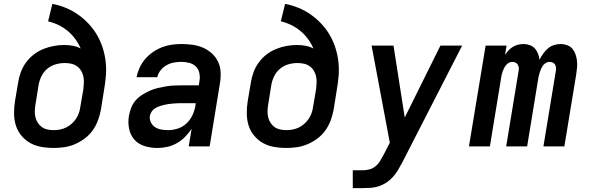

<svg xmlns="http://www.w3.org/2000/svg" viewBox="-20 -755 3040 990"><path d="M256 8Q224 8 193 2.5Q162 -3 136 -17.5Q110 -32 90.5 -55.5Q71 -79 62 -107.5Q53 -136 52.5 -168Q52 -200 57 -232L74 -332Q78 -358 88 -384.5Q98 -411 115 -434Q132 -457 155 -474.5Q178 -492 204 -502.5Q230 -513 257.5 -518Q285 -523 311 -523Q334 -523 355.5 -519Q377 -515 396 -505Q385 -531 368 -554Q351 -577 329.5 -595Q308 -613 282.5 -625.5Q257 -638 228 -645L250 -735Q287 -728 320.5 -714Q354 -700 383 -679.5Q412 -659 436.5 -633Q461 -607 479 -576.5Q497 -546 508.5 -511.5Q520 -477 524.5 -440Q529 -403 526 -364.5Q523 -326 516 -288L500 -188Q495 -161 485 -134Q475 -107 458 -83Q441 -59 417 -41Q393 -23 366 -11.5Q339 0 311 4Q283 8 256 8ZM257 -84Q273 -84 289 -87Q305 -90 320.5 -97.5Q336 -105 349 -116.5Q362 -128 371.5 -142Q381 -156 386.5 -171.5Q392 -187 394 -203L410 -296Q412 -313 412.5 -329.5Q413 -346 409.5 -362Q406 -378 397.5 -391.5Q389 -405 376 -414Q363 -423 347 -426.5Q331 -430 314 -430Q291 -430 267.5 -423.5Q244 -417 224.5 -401Q205 -385 194 -362.5Q183 -340 179 -317L163 -217Q160 -200 159.5 -183.5Q159 -167 162.5 -151.5Q166 -136 174.5 -122.5Q183 -109 195.5 -100Q208 -91 224 -87.5Q240 -84 257 -84Z M791 8Q757 8 725 -2Q693 -12 672.5 -35.5Q652 -59 645.5 -92Q639 -125 645 -159Q649 -180 657 -200.5Q665 -221 679.5 -237.5Q694 -254 713 -266Q732 -278 752 -287Q772 -296 793 -301Q814 -306 835 -309.5Q856 -313 876.5 -314Q897 -315 918 -315H1005L1009 -340Q1012 -360 1007.5 -380Q1003 -400 989 -413Q975 -426 955.5 -431Q936 -436 915 -436Q896 -436 876.5 -432.5Q857 -429 839 -419Q821 -409 808 -392.5Q795 -376 791 -357H684Q689 -382 700 -406Q711 -430 728.5 -450.5Q746 -471 768.5 -486.5Q791 -502 815.5 -511.5Q840 -521 865 -524.5Q890 -528 915 -528Q945 -528 973.5 -524Q1002 -520 1027 -509Q1052 -498 1072.5 -479.5Q1093 -461 1104.5 -436.5Q1116 -412 1117.5 -383Q1119 -354 1114 -325L1061 0H953L968 -91Q968 -91 968 -91Q968 -91 968 -91Q968 -91 968 -91Q968 -91 968 -91Q953 -68 933.5 -48.5Q914 -29 890.5 -16Q867 -3 841.5 2.5Q816 8 791 8ZM848 -84Q873 -84 898 -92.5Q923 -101 942.5 -119.5Q962 -138 973 -162.5Q984 -187 988 -212L989 -223H918Q906 -223 894.5 -222.5Q883 -222 871.5 -221Q860 -220 848.5 -218.5Q837 -217 825 -214Q813 -211 801.5 -207Q790 -203 779.5 -196.5Q769 -190 762 -179.5Q755 -169 753 -158Q750 -140 758 -124Q766 -108 780 -99Q794 -90 812 -87Q830 -84 848 -84Z M1456 8Q1424 8 1393 2.5Q1362 -3 1336 -17.5Q1310 -32 1290.5 -55.5Q1271 -79 1262 -107.5Q1253 -136 1252.5 -168Q1252 -200 1257 -232L1274 -332Q1278 -358 1288 -384.5Q1298 -411 1315 -434Q1332 -457 1355 -474.5Q1378 -492 1404 -502.5Q1430 -513 1457.5 -518Q1485 -523 1511 -523Q1534 -523 1555.5 -519Q1577 -515 1596 -505Q1585 -531 1568 -554Q1551 -577 1529.5 -595Q1508 -613 1482.5 -625.5Q1457 -638 1428 -645L1450 -735Q1487 -728 1520.5 -714Q1554 -700 1583 -679.5Q1612 -659 1636.5 -633Q1661 -607 1679 -576.5Q1697 -546 1708.5 -511.5Q1720 -477 1724.5 -440Q1729 -403 1726 -364.5Q1723 -326 1716 -288L1700 -188Q1695 -161 1685 -134Q1675 -107 1658 -83Q1641 -59 1617 -41Q1593 -23 1566 -11.5Q1539 0 1511 4Q1483 8 1456 8ZM1457 -84Q1473 -84 1489 -87Q1505 -90 1520.5 -97.5Q1536 -105 1549 -116.5Q1562 -128 1571.5 -142Q1581 -156 1586.5 -171.5Q1592 -187 1594 -203L1610 -296Q1612 -313 1612.5 -329.5Q1613 -346 1609.5 -362Q1606 -378 1597.5 -391.5Q1589 -405 1576 -414Q1563 -423 1547 -426.5Q1531 -430 1514 -430Q1491 -430 1467.5 -423.5Q1444 -417 1424.5 -401Q1405 -385 1394 -362.5Q1383 -340 1379 -317L1363 -217Q1360 -200 1359.5 -183.5Q1359 -167 1362.5 -151.5Q1366 -136 1374.5 -122.5Q1383 -109 1395.5 -100Q1408 -91 1424 -87.5Q1440 -84 1457 -84Z M1799 215V123H1850Q1867 123 1884.5 118.5Q1902 114 1916.5 102Q1931 90 1940 74.5Q1949 59 1958 43L1990 -19L1896 -520H2009L2067 -149L2251 -520H2363L2053 85Q2043 104 2031.5 123Q2020 142 2005 158.5Q1990 175 1971.5 187Q1953 199 1932.5 205.5Q1912 212 1891.5 213.5Q1871 215 1850 215Z M2398 0 2484 -520H2592L2584 -472Q2592 -484 2602 -495Q2612 -506 2624.5 -513.5Q2637 -521 2651 -524.5Q2665 -528 2678 -528Q2696 -528 2711.5 -522.5Q2727 -517 2737.5 -505.5Q2748 -494 2754 -478.5Q2760 -463 2762 -447Q2770 -463 2780.5 -478Q2791 -493 2805 -505Q2819 -517 2836 -522.5Q2853 -528 2870 -528Q2871 -528 2871 -528Q2871 -528 2871 -528Q2888 -528 2904.5 -522Q2921 -516 2931.5 -503.5Q2942 -491 2947.5 -475Q2953 -459 2955 -442Q2957 -425 2955.5 -407Q2954 -389 2951 -371L2890 0H2782L2846 -389Q2848 -398 2847 -406.5Q2846 -415 2842 -422Q2838 -429 2830 -432.5Q2822 -436 2813 -436Q2805 -436 2796.5 -431.5Q2788 -427 2782 -420Q2776 -413 2772 -404.5Q2768 -396 2765 -387.5Q2762 -379 2760 -370.5Q2758 -362 2756 -354L2698 0H2590L2654 -389Q2656 -398 2655 -406.5Q2654 -415 2649.5 -422Q2645 -429 2637.5 -432.5Q2630 -436 2621 -436Q2612 -436 2604 -431.5Q2596 -427 2590 -420Q2584 -413 2579.5 -404.5Q2575 -396 2572 -387.5Q2569 -379 2567 -370.5Q2565 -362 2564 -354L2506 0Z"/></svg>

Font: Iosevka SS04 Semibold Extended
Style: Italic
Weight: 600
Width: 7
Italic angle: -9°
Monospace: yes
Designer: Belleve Invis
Foundry: Belleve Invis
Version: Version 19.0.0; ttfautohint (v1.8.4)